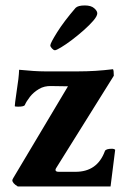

<svg xmlns="http://www.w3.org/2000/svg" viewBox="-20 -671 460 691"><path d="M43.9 0Q24.4 -11.7 24.4 -22.5Q24.4 -24.4 28.3 -31.2L224.6 -360.4L165 -361.3Q139.6 -362.3 120.1 -350.6Q100.6 -338.9 87.9 -322.8Q75.2 -306.6 69.3 -293Q66.4 -287.1 44.9 -287.1Q33.2 -287.1 33.2 -289.1Q33.2 -291 34.7 -304.7Q36.1 -318.4 40 -342.8Q47.9 -391.6 48.8 -419.9Q106.4 -414.1 141.6 -414.1H260.7Q292 -414.1 323.2 -416Q354.5 -418 386.7 -421.9Q389.6 -418 389.6 -398.4L186.5 -73.2Q179.7 -63.5 179.7 -59.6Q179.7 -52.7 191.4 -52.7H252Q330.1 -52.7 357.4 -127Q360.4 -135.7 383.8 -135.7Q390.6 -135.7 394.5 -131.8L377.9 0ZM177.7 -490.2Q172.9 -490.2 167 -496.6Q161.1 -502.9 161.1 -507.8Q161.1 -515.6 185.5 -554.7Q210 -593.8 252 -642.6Q260.7 -651.4 285.2 -651.4Q307.6 -651.4 318.8 -641.6Q330.1 -631.8 330.1 -623Q330.1 -613.3 316.4 -597.2Q302.7 -581.1 281.7 -562.5Q260.7 -543.9 238.8 -527.3Q216.8 -510.7 199.7 -500.5Q182.6 -490.2 177.7 -490.2Z"/></svg>

Font: Crimson Text Bold
Style: Bold
Weight: 700
Designer: Sebastian Kosch
Foundry: Sebastian Kosch
Version: Version 1.10 July 1, 2025